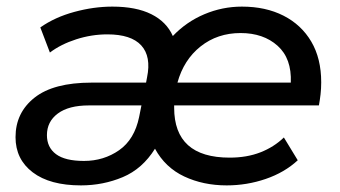

<svg xmlns="http://www.w3.org/2000/svg" viewBox="-20 -555 1029 581"><path d="M225 6Q131 6 79 -33.5Q27 -73 27 -140Q27 -214 84.5 -259.5Q142 -305 257 -305H422L425 -321Q438 -384 407.5 -417.5Q377 -451 305 -451Q257 -451 210.5 -436Q164 -421 131 -396L102 -472Q146 -503 205 -519Q264 -535 320 -535Q392 -535 438 -512Q484 -489 503 -446Q544 -489 598.5 -512Q653 -535 712 -535Q784 -535 838 -507.5Q892 -480 922 -429Q952 -378 952 -306Q952 -287 950 -269.5Q948 -252 945 -236H507Q507 -232 507 -229Q507 -78 675 -78Q727 -78 768 -94Q809 -110 839 -139L881 -70Q841 -33 784 -13.5Q727 6 666 6Q595 6 537.5 -21Q480 -48 449 -105Q411 -44 351.5 -19Q292 6 225 6ZM517 -305H860Q863 -378 820 -416.5Q777 -455 708 -455Q638 -455 587 -414.5Q536 -374 517 -305ZM408 -236H249Q188 -236 155 -211.5Q122 -187 122 -146Q122 -109 149.5 -88.5Q177 -68 234 -68Q294 -68 340.5 -100.5Q387 -133 401 -201Z"/></svg>

Font: Montserrat Medium
Style: Italic
Weight: 500
Italic angle: -11.3°
Designer: Julieta Ulanovsky
Foundry: Julieta Ulanovsky
Version: Version 9.000; ttfautohint (v1.8.4.7-5d5b)